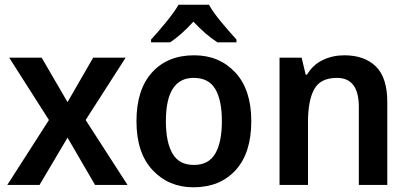

<svg xmlns="http://www.w3.org/2000/svg" viewBox="-20 -786 1737 816"><path d="M188 -276 19 -541H157L267 -352L376 -541H514L344 -276L522 0H384L267 -201L148 0H11Z M1048 -271Q1048 -405 980 -478Q912 -551 805 -551Q692 -551 626 -478Q560 -405 560 -271Q560 -136 628.5 -63Q697 10 802 10Q915 10 981.5 -63Q1048 -136 1048 -271ZM685 -271Q685 -455 803 -455Q867 -455 895 -407.5Q923 -360 923 -271Q923 -182 895 -133.5Q867 -85 804 -85Q741 -85 713 -133.5Q685 -182 685 -271ZM868 -766H739Q719 -732 683.5 -689Q648 -646 622 -618V-606H703Q750 -637 802 -694Q853 -639 904 -606H985V-618Q959 -646 923 -689Q887 -732 868 -766Z M1443 -551Q1394 -551 1352 -531Q1310 -511 1285 -469H1279L1262 -541H1168V0H1289V-268Q1289 -359 1315.5 -407Q1342 -455 1412 -455Q1505 -455 1505 -332V0H1626V-352Q1626 -456 1577.5 -503.5Q1529 -551 1443 -551Z"/></svg>

Font: Noto Sans Display Medium
Style: Regular
Weight: 500
Designer: Monotype Design Team
Foundry: Monotype Imaging Inc.
Version: Version 1.900